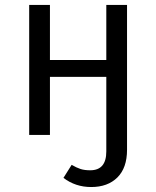

<svg xmlns="http://www.w3.org/2000/svg" viewBox="-20 -546 632 777"><path d="M410.2 -525.9H494.1V60.1Q494.1 133.3 455.1 172.1Q416 210.9 349.1 210.9Q285.2 210.9 236.8 173.8L270 121.1Q290 132.8 305.9 137.9Q321.8 143.1 345.2 143.1Q410.2 143.1 410.2 66.9V-234.9H182.1V0H98.1V-525.9H182.1V-303.2H410.2Z"/></svg>

Font: Fira Sans Book
Style: Regular
Weight: 350
Designer: Carrois Corporate & Edenspiekermann AG
Foundry: Carrois Corporate GbR & Edenspiekermann AG
Version: Version 4.203;PS 004.203;hotconv 1.0.88;makeotf.lib2.5.64775